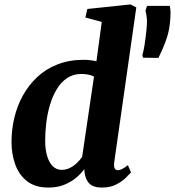

<svg xmlns="http://www.w3.org/2000/svg" viewBox="-20 -837 790 867"><path d="M496 -106Q493.5 -88 497.2 -78.2Q501 -68.5 512.5 -68.5Q520 -68.5 530.2 -73.2Q540.5 -78 557.5 -91L571.5 -58.5Q565.5 -51.5 549 -35Q532.5 -18.5 505.2 -4.2Q478 10 440.5 10Q402 10 383.5 -8.2Q365 -26.5 361.5 -61L360.5 -73.5Q347 -54 324.2 -34.8Q301.5 -15.5 270.2 -2.8Q239 10 198.5 10Q139 10 102.2 -18.8Q65.5 -47.5 48.8 -94.5Q32 -141.5 32 -196.5Q32 -251.5 44.8 -305.2Q57.5 -359 83.5 -406Q109.5 -453 148.5 -489.5Q187.5 -526 240.5 -546.5Q293.5 -567 360 -567Q372.5 -567 387 -565.2Q401.5 -563.5 415.5 -560.5L439.5 -738L365.5 -758L374.5 -796.5L569.5 -817L595.5 -803.5ZM404.5 -491.5Q392.5 -497.5 378 -500.2Q363.5 -503 348 -503Q310.5 -503 283 -484.5Q255.5 -466 236.5 -434.5Q217.5 -403 205.8 -363.8Q194 -324.5 189 -282.5Q184 -240.5 184 -202Q184 -162.5 192.8 -132.8Q201.5 -103 218.2 -86.5Q235 -70 258 -70Q278 -70 295.2 -78.5Q312.5 -87 327 -100.8Q341.5 -114.5 351 -129ZM695.5 -575.5 625.5 -576.5 623 -588.5Q628.5 -607 632.5 -632.5Q636.5 -658 641 -698.5Q645 -731.5 643 -753.5Q641 -775.5 637 -789L644 -810.5H746.5Q749.5 -799.5 750 -782Q750.5 -764.5 747.5 -734.5Q744 -700 734.8 -670.8Q725.5 -641.5 715 -617.5Q704.5 -593.5 695.5 -575.5Z"/></svg>

Font: Merriweather 20pt ExtraBold
Style: Italic
Weight: 800
Italic angle: -7.8°
Version: Version 2.101